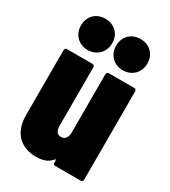

<svg xmlns="http://www.w3.org/2000/svg" viewBox="-183 -828 821 927"><g transform="rotate(30 227.5 -364.5)"><path d="M127 -563C177 -563 214 -600 214 -650C214 -702 178 -737 127 -737C76 -737 40 -702 40 -650C40 -600 76 -563 127 -563ZM323 -563C373 -563 410 -600 410 -650C410 -702 374 -737 323 -737C272 -737 236 -702 236 -650C236 -600 272 -563 323 -563ZM260 -505V-181C260 -151 247 -135 225 -135C204 -135 193 -150 193 -180V-505C193 -512 188 -517 181 -517H39C32 -517 27 -512 27 -505V-143C27 -32 96 8 167 8C201 8 232 2 254 -26C257 -30 260 -29 260 -25V-12C260 -5 265 0 272 0H414C421 0 426 -5 426 -12V-505C426 -512 421 -517 414 -517H272C265 -517 260 -512 260 -505Z"/></g></svg>

Font: Barlow Condensed ExtraBold
Style: Regular
Weight: 800
Width: 3
Designer: Jeremy Tribby
Foundry: Tribby Type
Version: Version 1.422;hotconv 1.0.109;makeotfexe 2.5.65596